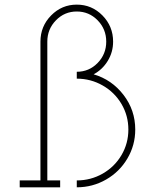

<svg xmlns="http://www.w3.org/2000/svg" viewBox="-20 -798 660 818"><path d="M236.3 -29.3V0H64V-29.3H152.3V-620.6Q152.3 -686 197.8 -732.2Q243.2 -778.3 307.1 -778.3Q371.1 -778.3 416.5 -732.2Q461.9 -686 461.9 -620.6Q461.9 -576.2 439.2 -538.8Q416.5 -501.5 378.9 -481.4Q456.5 -458.5 506.3 -393.6Q556.2 -328.6 556.2 -246.1Q556.2 -179.2 522.7 -122.6Q489.3 -65.9 431.9 -33Q374.5 0 307.1 0V-29.3Q366.7 -29.3 417.5 -58.3Q468.3 -87.4 497.6 -137.2Q526.9 -187 526.9 -246.1Q526.9 -305.2 497.6 -355Q468.3 -404.8 417.5 -433.8Q366.7 -462.9 307.1 -462.9V-492.2Q359.4 -492.2 396 -529.8Q432.6 -567.4 432.6 -620.6Q432.6 -673.8 396 -711.4Q359.4 -749 307.1 -749Q254.9 -749 218.3 -711.4Q181.6 -673.8 181.6 -620.6V-29.3Z"/></svg>

Font: Cherry
Style: Light
Weight: 300
Designer: Amin Abedi
Version: Version 1.00 ; ttfautohint (v1.6)